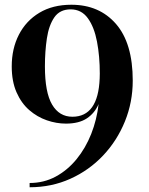

<svg xmlns="http://www.w3.org/2000/svg" viewBox="-20 -780 630 810"><path d="M105 10V-8Q165 -8 215 -35Q265 -62 303 -108.5Q341 -155 364.8 -215Q388.5 -275 396 -341Q379.5 -302.5 346.2 -280.5Q313 -258.5 258 -258.5Q218 -258.5 177.5 -272.5Q137 -286.5 103.5 -315.5Q70 -344.5 49.8 -390.5Q29.5 -436.5 29.5 -500Q29.5 -575 59.8 -633.8Q90 -692.5 146.2 -726.2Q202.5 -760 281 -760Q399 -760 469.5 -678.8Q540 -597.5 540 -440Q540 -349 507 -267.8Q474 -186.5 415 -124Q356 -61.5 276.8 -25.8Q197.5 10 105 10ZM169.5 -500Q169.5 -390 199.8 -338.8Q230 -287.5 285.5 -287.5Q394 -287.5 400.5 -449L401 -469.5Q401 -543 389.2 -604.5Q377.5 -666 350.5 -703.2Q323.5 -740.5 278 -740.5Q232.5 -740.5 209.2 -706.8Q186 -673 177.8 -618.2Q169.5 -563.5 169.5 -500Z"/></svg>

Font: Bodoni Moda SemiBold
Style: Regular
Weight: 600
Designer: Owen Earl
Foundry: indestructible type
Version: Version 2.005; ttfautohint (v1.8.4.7-5d5b)